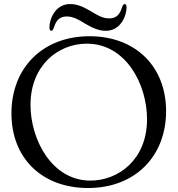

<svg xmlns="http://www.w3.org/2000/svg" viewBox="-20 -921 883 955"><path d="M417.6 14.2C653.4 14.2 806.1 -144.9 806.1 -367.9C806.1 -592.3 652 -740.8 425.4 -740.8C191.8 -740.8 36.9 -583.1 36.9 -357.2C36.9 -131.4 191.8 14.2 417.6 14.2ZM131.7 -399.1C131.7 -593.4 267 -703.8 411.9 -703.8C605.8 -703.8 711.3 -502.5 711.3 -328.1C711.3 -125 566.8 -22.7 430 -22.7C237.2 -22.7 131.7 -227.6 131.7 -399.1ZM225.9 -785.5C225.9 -773.1 228.7 -767.8 235.1 -767.8C241.5 -767.8 244.3 -774.1 247.5 -782.3C254.6 -801.1 263.5 -839.1 312.1 -839.1C343.8 -839.1 370.7 -823.9 404.8 -802.6C442.8 -780.5 472.7 -767.8 506 -767.8C581.3 -767.8 609.4 -843.8 609.4 -883.2C609.4 -895.6 606.5 -900.9 600.1 -900.9C593.8 -900.9 590.9 -894.5 587.7 -886.4C580.6 -867.5 571.7 -829.5 523.1 -829.5C491.5 -829.5 464.5 -844.8 430.4 -866.1C392.4 -888.1 362.6 -900.9 329.2 -900.9C253.9 -900.9 225.9 -824.9 225.9 -785.5Z"/></svg>

Font: Margiela Serif Text
Style: Regular
Weight: 400
Designer: Andreas Faust, Stefan Endress
Version: Version 1.002;FEAKit 1.0